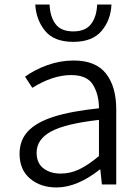

<svg xmlns="http://www.w3.org/2000/svg" viewBox="-20 -811 614 844"><path d="M66 -135Q66 -194 102.5 -233.5Q139 -273 215 -297.5Q291 -322 415 -335Q415 -395 389 -438Q363 -481 293 -481Q212 -481 122 -425L90 -474Q133 -505 189 -525Q245 -545 304 -545Q401 -545 446 -487.5Q491 -430 491 -330V0H428L421 -66H419Q319 13 228 13Q158 13 112 -26Q66 -65 66 -135ZM415 -125V-284Q266 -267 203.5 -232.5Q141 -198 141 -140Q141 -94 171 -71Q201 -48 247 -48Q289 -48 328 -66.5Q367 -85 415 -125ZM135 -791H198Q200 -738 224 -705.5Q248 -673 302 -673Q356 -673 380.5 -705.5Q405 -738 407 -791H470Q467 -723 426.5 -675Q386 -627 302 -627Q218 -627 178.5 -675Q139 -723 135 -791Z"/></svg>

Font: Nebula Sans Book
Style: Regular
Weight: 400
Designer: Paul D. Hunt for Adobe (as Source Sans)
Foundry: Nebula Entertainment & Broadcasting LLC
Version: Version 1.010